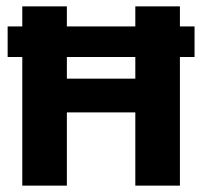

<svg xmlns="http://www.w3.org/2000/svg" viewBox="-20 -583 640 603"><path d="M4 -404V-500H591V-404ZM190 0H50V-563H190ZM405 -563H545V0H405ZM494 -230H110V-336H494Z"/></svg>

Font: Darker Grotesque Black
Style: Regular
Weight: 900
Designer: Gabriel Lam
Foundry: TypeRant
Version: Version 1.000;gftools[0.9.28]